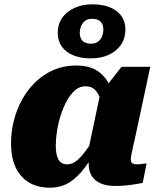

<svg xmlns="http://www.w3.org/2000/svg" viewBox="-20 -855 734 888"><path d="M514 -329 459 -336Q453 -372 443.5 -399Q434 -426 418 -441Q402 -456 375 -456Q348 -456 326.5 -437Q305 -418 288.5 -387.5Q272 -357 260.5 -320.5Q249 -284 243.5 -248Q238 -212 238 -183Q238 -152 244 -132.5Q250 -113 261.5 -104Q273 -95 291 -95Q313 -95 333 -110.5Q353 -126 376 -157Q399 -188 429 -235L446 -198Q409 -130 375 -83.5Q341 -37 302 -12Q263 13 210 13Q154 13 113.5 -11.5Q73 -36 52 -81.5Q31 -127 31 -191Q31 -245 44 -297Q57 -349 82.5 -395Q108 -441 145 -476.5Q182 -512 229 -532Q276 -552 332 -552Q397 -552 436 -523.5Q475 -495 493.5 -445.5Q512 -396 514 -329ZM675 -546 607 -228Q600 -196 595 -174.5Q590 -153 587.5 -139Q585 -125 585 -118Q585 -105 592 -100Q599 -95 612 -95Q626 -95 638 -97Q650 -99 658 -99L640 -9Q623 -6 602.5 -2.5Q582 1 559 3Q536 5 511 5Q474 5 446.5 -6.5Q419 -18 404.5 -41Q390 -64 390 -99Q390 -106 390.5 -116Q391 -126 392 -141L382 -130L444 -424L455 -435L542 -546ZM406 -768Q386 -768 373.5 -758.5Q361 -749 355 -734Q349 -719 349 -701Q349 -679 362 -666Q375 -653 401 -653Q421 -653 433.5 -662.5Q446 -672 452 -687Q458 -702 458 -719Q458 -742 445 -755Q432 -768 406 -768ZM560 -719Q560 -678 539.5 -648Q519 -618 483 -601.5Q447 -585 399 -585Q354 -585 319.5 -599Q285 -613 266 -639.5Q247 -666 247 -702Q247 -743 267.5 -772.5Q288 -802 324.5 -818.5Q361 -835 408 -835Q454 -835 488.5 -821Q523 -807 541.5 -781Q560 -755 560 -719Z"/></svg>

Font: Roboto Serif ExtraBold
Style: Italic
Weight: 800
Italic angle: -10°
Version: Version 1.007